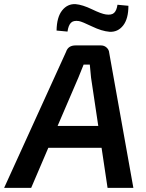

<svg xmlns="http://www.w3.org/2000/svg" viewBox="-55 -910 709 930"><path d="M514 -887 567 -882Q567 -819 541.5 -786.5Q516 -754 476 -756Q438 -759 390.5 -782Q343 -805 327 -808Q300 -812 288 -799Q276 -786 272 -757L219 -762Q220 -827 246 -859.5Q272 -892 311 -890Q345 -887 390.5 -865Q436 -843 458 -840Q485 -836 497.5 -847.5Q510 -859 514 -887ZM437 -194H179L96 0H-35L265 -659Q275 -690 311 -690H434Q450 -690 461.5 -679.5Q473 -669 474 -654L591 0H466ZM421 -300 386 -534 380 -597H350Q342 -576 325 -535L224 -300Z"/></svg>

Font: Exo 2.0 Semi Bold
Style: Italic
Weight: 600
Italic angle: -8°
Designer: Natanael Gama
Version: Version 1.001;PS 001.001;hotconv 1.0.70;makeotf.lib2.5.58329